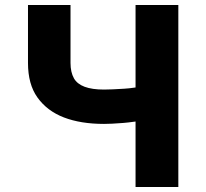

<svg xmlns="http://www.w3.org/2000/svg" viewBox="-20 -747 821 767"><path d="M91.8 -495.6V-727.1H261.7V-495.6Q261.7 -458.5 275.4 -434.1Q288.1 -411.6 317.9 -400.4Q347.7 -389.2 395.5 -389.2Q400.9 -389.2 430.2 -390.1Q442.9 -390.6 476.1 -392.6Q494.6 -393.6 521 -397.5Q543 -400.4 553.2 -403.8V-268.6Q536.1 -263.7 519 -261.2Q490.7 -257.3 473.1 -255.9Q449.2 -253.9 427.7 -252.9Q400.4 -252 395.5 -252Q302.7 -252 235.4 -277.8Q168 -303.7 129.4 -357.9Q91.8 -410.6 91.8 -495.6ZM521.5 0V-727.1H692.4V0Z"/></svg>

Font: My Font
Style: Regular
Weight: 500
Designer: Rasmus Andersson
Foundry: rsms
Version: Version 0.001